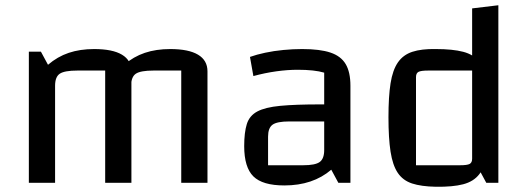

<svg xmlns="http://www.w3.org/2000/svg" viewBox="-20 -697 2010 732"><path d="M90 0V-500H136L163 -450Q199 -481 242 -495.5Q285 -510 339 -510Q409 -510 445 -488.5Q481 -467 481 -425V0H381V-428H275Q226 -428 208 -416Q190 -404 190 -370V0ZM381 0V-500L453 -450Q489 -481 532 -495.5Q575 -510 629 -510Q699 -510 735 -488.5Q771 -467 771 -425V0H671V-428H565Q516 -428 498 -416Q480 -404 480 -370V0Z M1064 10Q981 10 946 -24.5Q911 -59 911 -140Q911 -192 921 -224Q931 -256 961 -272Q991 -288 1048.5 -293.5Q1106 -299 1201 -299H1246V-234H1083Q1036 -234 1019 -221.5Q1002 -209 1002 -176V-67H1136Q1182 -67 1199 -79.5Q1216 -92 1216 -125V-420Q1179 -431 1115 -431Q1076 -431 1033 -425Q990 -419 946 -407L933 -480Q958 -489 991 -496Q1024 -503 1060.5 -506.5Q1097 -510 1132 -510Q1200 -510 1240 -496.5Q1280 -483 1298 -452.5Q1316 -422 1316 -370V0H1270L1243 -50Q1173 10 1064 10Z M1641 -510Q1706 -510 1746 -499.5Q1786 -489 1807.5 -461.5Q1829 -434 1837 -383Q1845 -332 1845 -250Q1845 -166 1837 -113.5Q1829 -61 1807.5 -33Q1786 -5 1746 5.5Q1706 16 1641 15Q1586 14 1551 2.5Q1516 -9 1496.5 -38Q1477 -67 1469 -118.5Q1461 -170 1461 -250Q1461 -329 1469 -379.5Q1477 -430 1497 -459Q1517 -488 1552 -499.5Q1587 -511 1641 -510ZM1780 -428H1612Q1585 -428 1575.5 -423Q1566 -418 1566 -403V-67H1734Q1761 -67 1770.5 -72Q1780 -77 1780 -92ZM1880 -677V0H1834L1780 -100V-665Z"/></svg>

Font: Changa ExtraLight
Style: Regular
Weight: 400
Version: Version 3.002; ttfautohint (v1.8.2)